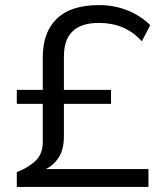

<svg xmlns="http://www.w3.org/2000/svg" viewBox="-20 -734 640 754"><path d="M46 0V-58Q94 -77 121 -104Q148 -131 148 -175V-326H46V-381H148V-510Q148 -607 203 -660.5Q258 -714 369 -714Q428 -714 480 -693.5Q532 -673 570 -635L537 -572Q503 -609 461.5 -626.5Q420 -644 368 -644Q231 -644 231 -513V-381H416V-326H231V-199Q231 -148 211.5 -117Q192 -86 160 -70H563V0Z"/></svg>

Font: Winston
Style: Regular
Weight: 400
Designer: Original fonts by Vernon Adams / Changes by Cristiano Sobral
Foundry: Original fonts by Vernon Adams / Changes by Cristiano Sobral
Version: Version 2.503;July 17, 2020;FontCreator 13.0.0.2655 64-bit